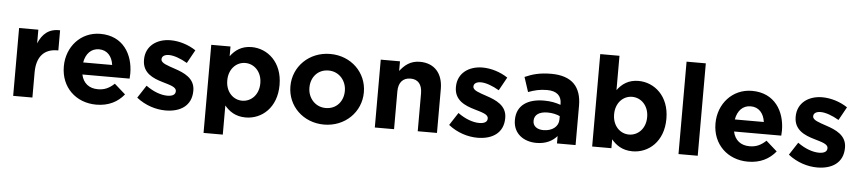

<svg xmlns="http://www.w3.org/2000/svg" viewBox="-48 -1040 6762 1511"><g transform="rotate(5 3333.0 -285.0)"><path d="M68 -536V0H220V-198C220 -326 282 -387 383 -387H391V-546C301 -550 251 -502 220 -428V-536Z M725 12C822 12 894 -26 944 -88L857 -165C815 -126 778 -110 727 -110C659 -110 611 -146 596 -215H969C970 -229 971 -243 971 -255C971 -407 889 -546 710 -546C554 -546 445 -420 445 -267V-265C445 -101 564 12 725 12ZM823 -310H594C606 -379 647 -424 710 -424C774 -424 814 -378 823 -310Z M1272 10C1388 10 1477 -44 1477 -163V-165C1477 -263 1390 -299 1315 -324C1257 -344 1206 -358 1206 -388V-390C1206 -411 1225 -427 1262 -427C1301 -427 1354 -408 1407 -377L1465 -482C1407 -521 1333 -544 1265 -544C1157 -544 1069 -483 1069 -374V-372C1069 -268 1154 -233 1229 -211C1288 -193 1340 -182 1340 -149V-147C1340 -123 1320 -107 1276 -107C1226 -107 1165 -129 1107 -171L1042 -71C1113 -15 1197 10 1272 10Z M1586 -536V160H1738V-70C1774 -27 1824 10 1905 10C2032 10 2149 -88 2149 -267V-269C2149 -448 2030 -546 1905 -546C1826 -546 1775 -509 1738 -459V-536ZM1866 -119C1795 -119 1736 -178 1736 -267V-269C1736 -358 1795 -417 1866 -417C1937 -417 1997 -358 1997 -269V-267C1997 -177 1937 -119 1866 -119Z M2524 12C2691 12 2815 -113 2815 -267V-269C2815 -423 2692 -546 2526 -546C2359 -546 2235 -421 2235 -267V-265C2235 -111 2358 12 2524 12ZM2526 -119C2442 -119 2385 -188 2385 -267V-269C2385 -348 2437 -415 2524 -415C2608 -415 2665 -346 2665 -267V-265C2665 -186 2613 -119 2526 -119Z M2925 -536V0H3077V-299C3077 -371 3114 -408 3172 -408C3230 -408 3264 -371 3264 -299V0H3416V-347C3416 -470 3349 -546 3234 -546C3157 -546 3112 -505 3077 -460V-536Z M3736 10C3852 10 3941 -44 3941 -163V-165C3941 -263 3854 -299 3779 -324C3721 -344 3670 -358 3670 -388V-390C3670 -411 3689 -427 3726 -427C3765 -427 3818 -408 3871 -377L3929 -482C3871 -521 3797 -544 3729 -544C3621 -544 3533 -483 3533 -374V-372C3533 -268 3618 -233 3693 -211C3752 -193 3804 -182 3804 -149V-147C3804 -123 3784 -107 3740 -107C3690 -107 3629 -129 3571 -171L3506 -71C3577 -15 3661 10 3736 10Z M4202 10C4276 10 4327 -17 4364 -58V0H4511V-311C4511 -383 4493 -442 4453 -482C4415 -520 4355 -542 4272 -542C4181 -542 4123 -525 4064 -499L4102 -383C4151 -401 4192 -412 4250 -412C4326 -412 4365 -377 4365 -314V-305C4327 -318 4288 -327 4234 -327C4107 -327 4018 -273 4018 -156V-154C4018 -48 4101 10 4202 10ZM4248 -95C4199 -95 4165 -119 4165 -160V-162C4165 -210 4205 -236 4270 -236C4307 -236 4341 -228 4367 -216V-189C4367 -134 4319 -95 4248 -95Z M4961 10C5088 10 5205 -88 5205 -267V-269C5205 -448 5086 -546 4961 -546C4882 -546 4831 -509 4794 -459V-730H4642V0H4794V-70C4830 -27 4880 10 4961 10ZM4922 -119C4851 -119 4792 -178 4792 -267V-269C4792 -358 4851 -417 4922 -417C4993 -417 5053 -358 5053 -269V-267C5053 -177 4993 -119 4922 -119Z M5324 -730V0H5476V-730Z M5873 12C5970 12 6042 -26 6092 -88L6005 -165C5963 -126 5926 -110 5875 -110C5807 -110 5759 -146 5744 -215H6117C6118 -229 6119 -243 6119 -255C6119 -407 6037 -546 5858 -546C5702 -546 5593 -420 5593 -267V-265C5593 -101 5712 12 5873 12ZM5971 -310H5742C5754 -379 5795 -424 5858 -424C5922 -424 5962 -378 5971 -310Z M6420 10C6536 10 6625 -44 6625 -163V-165C6625 -263 6538 -299 6463 -324C6405 -344 6354 -358 6354 -388V-390C6354 -411 6373 -427 6410 -427C6449 -427 6502 -408 6555 -377L6613 -482C6555 -521 6481 -544 6413 -544C6305 -544 6217 -483 6217 -374V-372C6217 -268 6302 -233 6377 -211C6436 -193 6488 -182 6488 -149V-147C6488 -123 6468 -107 6424 -107C6374 -107 6313 -129 6255 -171L6190 -71C6261 -15 6345 10 6420 10Z"/></g></svg>

Font: Mission
Style: Bold
Weight: 700
Version: Version 1.000;FEAKit 1.0